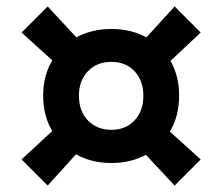

<svg xmlns="http://www.w3.org/2000/svg" viewBox="-20 -627 690 596"><path d="M326 -537Q388 -537 435.5 -510.5Q483 -484 509.5 -437.5Q536 -391 536 -330Q536 -269 509.5 -222Q483 -175 435.5 -148Q388 -121 326 -121Q264 -121 216 -148Q168 -175 141 -222Q114 -269 114 -330Q114 -391 141 -437.5Q168 -484 216 -510.5Q264 -537 326 -537ZM326 -435Q281 -435 253 -406Q225 -377 225 -330Q225 -282 253 -253Q281 -224 326 -224Q370 -224 397.5 -253Q425 -282 425 -330Q425 -377 397.5 -406Q370 -435 326 -435ZM128 -607 255 -470 185 -401 47 -526ZM184 -259 253 -189 128 -51 47 -132ZM467 -255 603 -132 522 -51 397 -185ZM522 -607 603 -526 470 -401 399 -472Z"/></svg>

Font: Kantumruy Pro SemiBold
Style: Regular
Weight: 600
Version: Version 1.002